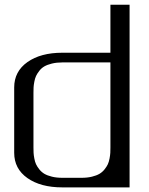

<svg xmlns="http://www.w3.org/2000/svg" viewBox="-20 -812 644 832"><path d="M541.5 -791.5V0H250Q156.2 0 98.9 -40.3Q41.5 -80.6 41.5 -149.9V-433.1Q41.5 -502.4 98.9 -543Q156.2 -583.5 250 -583.5H458.5V-791.5ZM458.5 -541.5H250Q225.1 -541.5 205.1 -536.6Q185.1 -531.7 172.4 -524.4Q159.7 -517.1 150.4 -505.1Q141.1 -493.2 136.2 -482.7Q131.3 -472.2 128.7 -457.5Q126 -442.9 125.5 -433.3Q125 -423.8 125 -410.6V-172.9Q125 -159.7 125.5 -149.9Q126 -140.1 128.7 -125.5Q131.3 -110.8 136.2 -100.3Q141.1 -89.8 150.4 -78.1Q159.7 -66.4 172.4 -58.8Q185.1 -51.3 205.1 -46.4Q225.1 -41.5 250 -41.5H333.5Q358.4 -41.5 378.4 -46.4Q398.4 -51.3 411.1 -58.8Q423.8 -66.4 433.1 -78.1Q442.4 -89.8 447.3 -100.3Q452.1 -110.8 454.8 -125.5Q457.5 -140.1 458 -149.9Q458.5 -159.7 458.5 -172.9Z"/></svg>

Font: Gputeks
Style: Regular
Weight: 500
Version: Version 0.9